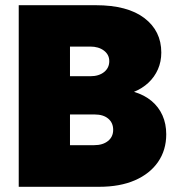

<svg xmlns="http://www.w3.org/2000/svg" viewBox="-20 -718 690 738"><path d="M495 -365Q535 -353 562.5 -330Q590 -307 604.5 -274.5Q619 -242 619 -202Q619 -141 587.5 -95.5Q556 -50 498.5 -25Q441 0 361 0H52V-698H348Q470 -698 535 -648.5Q600 -599 600 -516Q600 -481 587 -451.5Q574 -422 550.5 -400Q527 -378 495 -365ZM327 -539H249V-425H327Q360 -425 380 -441Q400 -457 400 -483Q400 -508 379.5 -523.5Q359 -539 327 -539ZM249 -160H342Q375 -160 395 -176Q415 -192 415 -219Q415 -246 396 -262Q377 -278 344 -278H249Z"/></svg>

Font: Azeret Mono ExtraBold
Style: Regular
Weight: 800
Designer: Martin Vácha
Foundry: Displaay
Version: Version 1.002